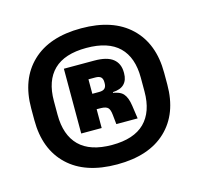

<svg xmlns="http://www.w3.org/2000/svg" viewBox="-69 -723 562 544"><g transform="rotate(-15 212.0 -450.5)"><path d="M212 -250.5Q118.5 -250.5 67.8 -298.8Q17 -347 17 -432.5V-467Q17 -552.5 67.8 -601Q118.5 -649.5 212 -649.5Q305.5 -649.5 356.2 -601Q407 -552.5 407 -467V-432.5Q407 -347 356.2 -298.8Q305.5 -250.5 212 -250.5ZM212 -307.5Q276 -307.5 307.8 -339Q339.5 -370.5 339.5 -430V-470.5Q339.5 -530 307.8 -561Q276 -592 212 -592Q148 -592 116.2 -561Q84.5 -530 84.5 -470.5V-430Q84.5 -370.5 116.2 -339Q148 -307.5 212 -307.5ZM238.5 -361.5 235.5 -390Q234 -405 228.5 -410.5Q223 -416 209.5 -416.5L176.5 -417V-462H215Q226.5 -462 231.5 -467Q236.5 -472 236.5 -481.5V-485Q236.5 -495 231.5 -499.8Q226.5 -504.5 215 -504.5H176.5V-551.5H224.5Q262 -551.5 279.5 -537.5Q297 -523.5 297 -497.5V-495Q297 -475 286 -463.8Q275 -452.5 252.5 -451.5V-443L244 -450.5Q271 -448 281.5 -436.5Q292 -425 295.5 -400L301 -361.5ZM135.5 -361.5V-551.5H195V-446L195.5 -427V-361.5Z"/></g></svg>

Font: Anek Odia ExtraBold
Style: Regular
Weight: 800
Designer: Yesha Goshar & Mahesh Sahu (Odia), Yesha Goshar (Latin)
Foundry: Ek Type
Version: Version 1.003